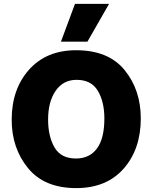

<svg xmlns="http://www.w3.org/2000/svg" viewBox="-20 -952 783 986"><path d="M365 -932H540L429 -738H293ZM40 -337Q40 -494 129 -594Q218 -694 371 -694Q537 -694 620 -592Q703 -490 703 -344Q703 -186 615 -86Q527 14 371 14Q208 14 124 -88.5Q40 -191 40 -337ZM227 -338Q227 -252 260 -195Q293 -138 370 -138Q440 -138 478 -189.5Q516 -241 516 -344Q516 -429 482.5 -485.5Q449 -542 373 -542Q305 -542 266 -486Q227 -430 227 -338Z"/></svg>

Font: Palanquin Dark
Style: Bold
Weight: 700
Designer: Pria Ravichandran
Version: Version 1.000